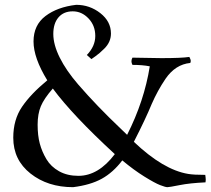

<svg xmlns="http://www.w3.org/2000/svg" viewBox="-20 -756 873 796"><path d="M529 -517 649 -515Q733 -515 765 -520Q771 -509 771 -503L769 -495Q707 -489 666 -429Q633 -380 609 -325Q584 -264 535 -168Q657 -52 760 -35Q783 -31 831 -31Q833 -17 833 -10.5Q833 -4 832 0Q767 3 724.5 11.5Q682 20 674 20Q666 20 644 11.5Q622 3 578.5 -24Q535 -51 487 -91Q449 -41 402 -15Q355 11 283 20Q178 20 106.5 -36.5Q35 -93 35 -185Q35 -260 71.5 -313.5Q108 -367 176 -423Q119 -516 119 -584Q119 -652 168.5 -689.5Q218 -727 296 -736Q352 -736 396 -701.5Q440 -667 440 -617Q440 -582 413 -555Q392 -534 376 -523Q360 -512 359 -511L340 -528Q375 -564 375 -607Q375 -650 347 -679.5Q319 -709 281.5 -709Q244 -709 222.5 -684Q201 -659 201 -615Q201 -571 227.5 -517.5Q254 -464 304 -406Q382 -316 479 -224L507 -197Q578 -337 601 -481Q571 -487 529 -487Q525 -495 525 -502Q525 -509 529 -517ZM305 -27Q388 -27 456 -117Q280 -279 199 -389Q163 -348 149.5 -316Q136 -284 136 -239Q136 -194 145 -160.5Q154 -127 172.5 -96Q191 -65 225 -46Q259 -27 305 -27Z"/></svg>

Font: Rosarivo
Style: Regular
Weight: 400
Designer: Pablo Ugerman
Foundry: Pablo Ugerman
Version: Version 1.003